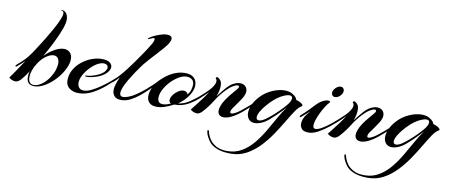

<svg xmlns="http://www.w3.org/2000/svg" viewBox="-122 -913 3518 1490"><g transform="rotate(10 1637.0 -168.5)"><path d="M154 17Q92 17 92 -46Q92 -57 93.5 -68.5Q95 -80 99 -92Q83 -67 69 -48.5Q55 -30 46 -20Q24 5 2 5Q-8 5 -22 0.5Q-36 -4 -49 -16Q-36 -34 -7.5 -75Q21 -116 52 -164Q39 -151 23.5 -137.5Q8 -124 -5 -113Q-9 -109 -14 -109Q-18 -109 -18 -113Q-18 -118 -10 -125Q11 -143 30 -160.5Q49 -178 72 -206.5Q95 -235 126 -285Q182 -371 222 -443Q262 -515 274 -555Q276 -560 277 -566Q278 -572 278 -578Q278 -586 274 -592.5Q270 -599 259 -600Q257 -600 257 -602Q257 -604 259 -604Q280 -603 294 -589.5Q308 -576 312 -543Q315 -516 297 -465Q279 -414 248 -351.5Q217 -289 182 -228Q218 -264 258 -286.5Q298 -309 331 -309Q361 -309 379 -290Q397 -271 397 -240Q397 -206 378 -165.5Q359 -125 327 -87Q288 -41 240.5 -12Q193 17 154 17ZM149 8Q175 8 208 -14Q241 -36 268 -78Q288 -109 297 -138Q306 -167 306 -189Q306 -216 294 -231Q282 -246 262 -246Q236 -246 203 -223.5Q170 -201 143 -159Q123 -129 113.5 -100Q104 -71 104 -48Q104 8 149 8Z M502 10Q458 10 428.5 -11.5Q399 -33 399 -74Q399 -118 420 -156Q441 -194 476 -222.5Q511 -251 552.5 -267Q594 -283 635 -283Q676 -283 696 -268.5Q716 -254 716 -233Q716 -213 697.5 -190.5Q679 -168 644 -151Q622 -141 593.5 -133.5Q565 -126 544 -126Q528 -126 528 -131Q528 -135 542 -135Q555 -135 582.5 -142.5Q610 -150 636 -163Q665 -179 677 -195Q689 -211 689 -224Q689 -236 679.5 -244Q670 -252 653 -252Q637 -252 617 -243Q588 -230 557.5 -200.5Q527 -171 507 -136Q487 -101 487 -69Q487 -47 499.5 -32Q512 -17 537 -17Q563 -17 597 -33.5Q631 -50 666 -74.5Q701 -99 731 -124Q761 -149 779 -166Q785 -172 788 -172Q791 -172 791 -167Q791 -160 785 -155Q747 -120 702.5 -82Q658 -44 607.5 -17.5Q557 9 502 10Z M837 5Q797 5 781 -14.5Q765 -34 765 -60Q765 -85 774.5 -113Q784 -141 796 -166Q783 -152 771 -140.5Q759 -129 751 -122Q747 -119 743 -119Q738 -119 738 -124Q738 -129 744 -133Q765 -151 793 -182Q821 -213 845 -245Q865 -271 893 -310Q921 -349 950 -392.5Q979 -436 1000 -472Q1003 -478 1006.5 -487Q1010 -496 1010 -503Q1010 -513 1002 -513Q1000 -513 990.5 -509Q981 -505 972 -501Q963 -497 961 -497Q953 -497 962 -506Q978 -518 1002.5 -529.5Q1027 -541 1053 -549Q1079 -557 1097 -557Q1139 -557 1139 -530Q1139 -516 1126 -493Q1115 -475 1094 -450.5Q1073 -426 1047.5 -398.5Q1022 -371 998 -344.5Q974 -318 958 -298Q954 -293 938.5 -272Q923 -251 903.5 -221.5Q884 -192 864.5 -159.5Q845 -127 832.5 -97.5Q820 -68 820 -48Q820 -21 846 -21Q863 -21 889 -31Q914 -40 941.5 -58.5Q969 -77 995.5 -98Q1022 -119 1042.5 -138Q1063 -157 1073 -167Q1079 -173 1083 -173Q1087 -173 1087 -168Q1087 -163 1082 -158Q1066 -141 1038.5 -114Q1011 -87 977.5 -59.5Q944 -32 908 -13.5Q872 5 837 5Z M1116 9Q1077 9 1057.5 -10.5Q1038 -30 1038 -61Q1038 -80 1043 -98Q1048 -116 1054 -130Q1047 -123 1040.5 -117.5Q1034 -112 1030 -109Q1026 -106 1023 -106Q1019 -106 1019 -111Q1019 -118 1029 -127Q1064 -156 1084 -178.5Q1104 -201 1126 -220Q1163 -252 1205 -270Q1247 -288 1289 -288Q1333 -288 1358 -267Q1383 -246 1383 -205Q1383 -182 1369.5 -152Q1356 -122 1327 -90Q1315 -77 1300 -64.5Q1285 -52 1274 -46Q1323 -51 1366 -80.5Q1409 -110 1443 -139Q1448 -142 1450 -142Q1455 -142 1455 -137Q1455 -133 1450 -128Q1407 -87 1357.5 -59Q1308 -31 1248 -32Q1213 -13 1179.5 -2Q1146 9 1116 9ZM1161 -19Q1175 -19 1191 -24Q1207 -29 1223 -37Q1217 -37 1211.5 -43Q1206 -49 1206 -59Q1206 -79 1221 -100Q1236 -121 1258 -136Q1280 -151 1301 -151Q1313 -151 1323.5 -144.5Q1334 -138 1335 -127Q1352 -146 1358.5 -168Q1365 -190 1365 -209Q1365 -235 1348.5 -248.5Q1332 -262 1304 -262Q1277 -262 1244.5 -243Q1212 -224 1183.5 -194Q1155 -164 1136.5 -129Q1118 -94 1118 -62Q1118 -19 1161 -19Z M1433 5Q1423 5 1409 0.5Q1395 -4 1381 -16Q1392 -31 1412.5 -56.5Q1433 -82 1456 -113Q1479 -144 1499 -175Q1483 -159 1464 -141Q1445 -123 1426 -108Q1422 -104 1417 -104Q1413 -104 1413 -108Q1413 -113 1421 -120Q1449 -145 1483.5 -177.5Q1518 -210 1534 -244Q1539 -256 1539 -266Q1539 -279 1534 -282Q1530 -285 1530 -290Q1530 -299 1539 -299Q1544 -299 1547 -297Q1558 -292 1568 -278Q1578 -264 1578 -236Q1578 -220 1574 -199.5Q1570 -179 1560 -153Q1575 -173 1590.5 -192Q1606 -211 1619 -226Q1646 -257 1673.5 -270.5Q1701 -284 1723 -284Q1749 -284 1765 -269Q1781 -254 1781 -230Q1781 -211 1771 -191Q1768 -183 1757 -166.5Q1746 -150 1733 -131Q1720 -112 1709 -97Q1696 -81 1691 -69.5Q1686 -58 1686 -51Q1686 -41 1697 -41Q1711 -41 1736 -56Q1751 -65 1770.5 -80.5Q1790 -96 1809.5 -112.5Q1829 -129 1841 -140Q1845 -144 1848 -144Q1852 -144 1852 -139Q1852 -133 1847 -128Q1817 -100 1777.5 -67Q1738 -34 1700 -16Q1669 -1 1643 -1Q1621 -1 1608 -12.5Q1595 -24 1595 -46Q1595 -62 1603 -84Q1613 -111 1631.5 -138Q1650 -165 1670.5 -189.5Q1691 -214 1706 -231Q1719 -245 1719 -255Q1719 -264 1707 -264Q1695 -264 1671.5 -250.5Q1648 -237 1619 -207Q1578 -164 1547 -114Q1516 -64 1476 -20Q1454 5 1433 5Z M1746 267Q1685 267 1645 253Q1605 239 1581 215Q1565 198 1551 170.5Q1537 143 1537 124Q1537 117 1540 117Q1547 117 1549 125Q1549 128 1555.5 148Q1562 168 1579 192Q1596 216 1629 234Q1662 252 1715 252Q1778 252 1828 222.5Q1878 193 1917.5 145.5Q1957 98 1990 42Q2023 -14 2053 -68Q2083 -122 2114 -163Q2101 -149 2081.5 -128.5Q2062 -108 2040 -87Q2018 -66 1998 -49Q1978 -32 1965 -24Q1943 -11 1923.5 -5Q1904 1 1888 1Q1857 1 1840 -18.5Q1823 -38 1823 -69Q1823 -98 1838.5 -133Q1854 -168 1888 -204Q1923 -242 1975 -265.5Q2027 -289 2074 -289Q2091 -289 2107 -285.5Q2123 -282 2136 -274Q2154 -263 2162.5 -253.5Q2171 -244 2175 -231Q2181 -231 2194 -225.5Q2207 -220 2218 -212.5Q2229 -205 2229 -197Q2229 -193 2221 -188Q2201 -178 2176 -140.5Q2151 -103 2120.5 -51.5Q2090 0 2052.5 55.5Q2015 111 1969 159Q1923 207 1867.5 237Q1812 267 1746 267ZM1916 -25Q1936 -25 1965 -45Q1987 -60 2013 -82.5Q2039 -105 2064 -130Q2089 -155 2107 -176Q2140 -214 2140 -238Q2140 -258 2116 -258Q2092 -258 2050 -235Q2026 -222 1999 -198Q1972 -174 1948.5 -146Q1925 -118 1911 -94Q1895 -65 1895 -47Q1895 -25 1916 -25Z M2466 -306Q2452 -306 2445 -315Q2438 -324 2438 -334Q2438 -354 2457 -373.5Q2476 -393 2497 -393Q2511 -393 2518 -384Q2525 -375 2525 -365Q2525 -344 2506.5 -325Q2488 -306 2466 -306ZM2313 1Q2272 1 2257.5 -16.5Q2243 -34 2243 -56Q2243 -74 2249 -90.5Q2255 -107 2259 -114Q2265 -124 2275.5 -137Q2286 -150 2299 -165Q2279 -148 2261.5 -132Q2244 -116 2233 -108Q2230 -105 2227 -105Q2223 -105 2223 -110Q2223 -118 2234 -126Q2260 -148 2284.5 -174Q2309 -200 2331 -222.5Q2353 -245 2370 -254Q2388 -264 2399 -267Q2410 -270 2417 -270Q2428 -270 2433 -266.5Q2438 -263 2435 -259Q2418 -242 2401.5 -215.5Q2385 -189 2371 -160Q2357 -131 2348.5 -105Q2340 -79 2340 -61Q2340 -36 2360 -36Q2379 -36 2409.5 -53.5Q2440 -71 2473.5 -98Q2507 -125 2536 -151Q2540 -155 2543 -155Q2548 -155 2548.5 -150Q2549 -145 2546 -143Q2513 -112 2471.5 -78.5Q2430 -45 2388.5 -22Q2347 1 2313 1Z M2513 5Q2503 5 2489 0.5Q2475 -4 2461 -16Q2472 -31 2492.5 -56.5Q2513 -82 2536 -113Q2559 -144 2579 -175Q2563 -159 2544 -141Q2525 -123 2506 -108Q2502 -104 2497 -104Q2493 -104 2493 -108Q2493 -113 2501 -120Q2529 -145 2563.5 -177.5Q2598 -210 2614 -244Q2619 -256 2619 -266Q2619 -279 2614 -282Q2610 -285 2610 -290Q2610 -299 2619 -299Q2624 -299 2627 -297Q2638 -292 2648 -278Q2658 -264 2658 -236Q2658 -220 2654 -199.5Q2650 -179 2640 -153Q2655 -173 2670.5 -192Q2686 -211 2699 -226Q2726 -257 2753.5 -270.5Q2781 -284 2803 -284Q2829 -284 2845 -269Q2861 -254 2861 -230Q2861 -211 2851 -191Q2848 -183 2837 -166.5Q2826 -150 2813 -131Q2800 -112 2789 -97Q2776 -81 2771 -69.5Q2766 -58 2766 -51Q2766 -41 2777 -41Q2791 -41 2816 -56Q2831 -65 2850.5 -80.5Q2870 -96 2889.5 -112.5Q2909 -129 2921 -140Q2925 -144 2928 -144Q2932 -144 2932 -139Q2932 -133 2927 -128Q2897 -100 2857.5 -67Q2818 -34 2780 -16Q2749 -1 2723 -1Q2701 -1 2688 -12.5Q2675 -24 2675 -46Q2675 -62 2683 -84Q2693 -111 2711.5 -138Q2730 -165 2750.5 -189.5Q2771 -214 2786 -231Q2799 -245 2799 -255Q2799 -264 2787 -264Q2775 -264 2751.5 -250.5Q2728 -237 2699 -207Q2658 -164 2627 -114Q2596 -64 2556 -20Q2534 5 2513 5Z M2826 267Q2765 267 2725 253Q2685 239 2661 215Q2645 198 2631 170.5Q2617 143 2617 124Q2617 117 2620 117Q2627 117 2629 125Q2629 128 2635.5 148Q2642 168 2659 192Q2676 216 2709 234Q2742 252 2795 252Q2858 252 2908 222.5Q2958 193 2997.5 145.5Q3037 98 3070 42Q3103 -14 3133 -68Q3163 -122 3194 -163Q3181 -149 3161.5 -128.5Q3142 -108 3120 -87Q3098 -66 3078 -49Q3058 -32 3045 -24Q3023 -11 3003.5 -5Q2984 1 2968 1Q2937 1 2920 -18.5Q2903 -38 2903 -69Q2903 -98 2918.5 -133Q2934 -168 2968 -204Q3003 -242 3055 -265.5Q3107 -289 3154 -289Q3171 -289 3187 -285.5Q3203 -282 3216 -274Q3234 -263 3242.5 -253.5Q3251 -244 3255 -231Q3261 -231 3274 -225.5Q3287 -220 3298 -212.5Q3309 -205 3309 -197Q3309 -193 3301 -188Q3281 -178 3256 -140.5Q3231 -103 3200.5 -51.5Q3170 0 3132.5 55.5Q3095 111 3049 159Q3003 207 2947.5 237Q2892 267 2826 267ZM2996 -25Q3016 -25 3045 -45Q3067 -60 3093 -82.5Q3119 -105 3144 -130Q3169 -155 3187 -176Q3220 -214 3220 -238Q3220 -258 3196 -258Q3172 -258 3130 -235Q3106 -222 3079 -198Q3052 -174 3028.5 -146Q3005 -118 2991 -94Q2975 -65 2975 -47Q2975 -25 2996 -25Z"/></g></svg>

Font: Arizonia
Style: Regular
Weight: 400
Designer: Robert E. Leuschke
Foundry: Robert E. Leuschke
Version: Version 1.010; ttfautohint (v1.8.4.7-5d5b)